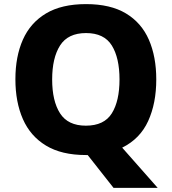

<svg xmlns="http://www.w3.org/2000/svg" viewBox="-20 -838 836 935"><path d="M741 -451Q741 -335 701.5 -248.5Q662 -162 575 -119L748 77H533L407 -83H398Q280 -83 204 -129Q128 -175 91.5 -258Q55 -341 55 -452Q55 -563 91.5 -645Q128 -727 204 -772.5Q280 -818 399 -818Q518 -818 593.5 -772.5Q669 -727 705 -644.5Q741 -562 741 -451ZM234 -451Q234 -346 272.5 -286Q311 -226 398 -226Q487 -226 524.5 -286Q562 -346 562 -451Q562 -556 524.5 -616.5Q487 -677 399 -677Q311 -677 272.5 -616.5Q234 -556 234 -451Z"/></svg>

Font: Noto Sans Telugu UI ExtraBold
Style: Regular
Weight: 800
Designer: Jelle Bosma - Monotype Design Team
Foundry: Monotype Imaging Inc.
Version: Version 2.005; ttfautohint (v1.8.4.7-5d5b)